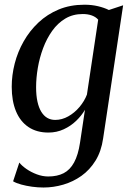

<svg xmlns="http://www.w3.org/2000/svg" viewBox="-20 -566 575 835"><path d="M428.5 36Q420.5 92 395.5 132.5Q370.5 173 334.2 198.8Q298 224.5 255.2 237Q212.5 249.5 169 249.5Q144.5 249.5 119.2 246Q94 242.5 72.2 236.5Q50.5 230.5 37 222.5L64 141Q75 155 95.2 169Q115.5 183 140.2 192.2Q165 201.5 190 201.5Q229 201.5 256.8 187.2Q284.5 173 302.2 140.5Q320 108 328 54.5L349.5 -88.5Q335 -63.5 311.5 -40.8Q288 -18 257.2 -3.8Q226.5 10.5 190.5 10.5Q139.5 10.5 103.8 -13.5Q68 -37.5 49.5 -82.2Q31 -127 31 -188.5Q31 -239 44 -289.8Q57 -340.5 83 -386.2Q109 -432 147.2 -468Q185.5 -504 235.5 -524.8Q285.5 -545.5 347 -545.5Q379 -545.5 406.2 -539Q433.5 -532.5 453.5 -522.5L515.5 -543ZM407 -480.5Q396.5 -492.5 379.2 -498.8Q362 -505 340 -505Q297 -505 264 -485.2Q231 -465.5 207 -431.8Q183 -398 167.5 -356.5Q152 -315 144.5 -271Q137 -227 137 -186.5Q137 -151 142.8 -124.5Q148.5 -98 159.5 -80Q170.5 -62 185.8 -53.2Q201 -44.5 220 -44.5Q249.5 -44.5 277 -60Q304.5 -75.5 325.8 -100.8Q347 -126 358 -154.5Z"/></svg>

Font: Merriweather 72pt
Style: Italic
Weight: 400
Italic angle: -7.8°
Version: Version 2.101